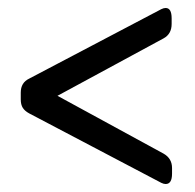

<svg xmlns="http://www.w3.org/2000/svg" viewBox="-20 -467 488 481"><path d="M384 -9 53 -183Q42 -189 37 -197Q32 -205 32 -218V-235Q32 -260 53 -270L384 -444Q390 -447 395 -447Q410 -447 410 -421V-407Q410 -382 390 -371L124 -227L390 -82Q411 -70 411 -46V-32Q411 -6 395 -6Q390 -6 384 -9Z"/></svg>

Font: Asap Condensed
Style: Regular
Weight: 400
Designer: Pablo Cosgaya
Foundry: Omnibus-Type
Version: Version 1.010; ttfautohint (v1.8)